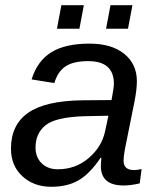

<svg xmlns="http://www.w3.org/2000/svg" viewBox="-20 -705 596 735"><path d="M453 5Q366 5 366 -70L368 -101H365Q325 -41 282 -15.5Q239 10 176 10Q109 10 65 -31Q22 -71 22 -136Q22 -227 87.5 -273Q153 -319 293 -321L407 -322Q416 -370 416 -384Q416 -471 318 -471Q261 -471 231 -451Q201 -431 188 -387L101 -401Q123 -472 176.5 -505Q230 -538 323 -538Q407 -538 455.5 -499Q504 -460 504 -394Q504 -363 495 -317L458 -133Q453 -106 453 -90Q453 -54 493 -54Q507 -54 522 -58L515 -3Q481 5 453 5ZM382 -201 395 -262 298 -260Q193 -256 155 -226Q116 -195 116 -140Q116 -103 139.5 -80Q163 -57 201 -57Q269 -57 319 -99.5Q369 -142 382 -201ZM470 -595H386L403 -685H487ZM284 -595H198L215 -685H301Z"/></svg>

Font: Libra Sans
Style: Italic
Weight: 400
Italic angle: -12°
Foundry: Context Ltd
Version: Version 1.002